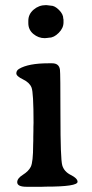

<svg xmlns="http://www.w3.org/2000/svg" viewBox="-20 -713 353 735"><path d="M223.1 -627Q223.1 -605.5 204.8 -587.2Q186.5 -568.8 168.5 -568.8Q164.6 -567.9 162.1 -567.9L151.4 -566.9Q127 -566.9 107.7 -583Q88.4 -599.1 88.4 -624.5V-633.3Q88.4 -658.7 108.6 -676Q128.9 -693.4 155.3 -693.4H157.7L174.3 -691.4Q189.5 -691.4 205.8 -675Q222.2 -658.7 222.2 -642.1L223.1 -637.7ZM52.7 -449.2Q88.4 -470.7 165.5 -470.7H179.7Q206.1 -470.7 209.5 -446.3Q211.4 -433.1 211.4 -268.8Q211.4 -104.5 218.3 -80.3Q225.1 -56.2 251 -43.2Q276.9 -30.3 276.9 -17.1Q276.9 1.5 155.8 1.5L141.1 2H81.5Q45.9 2 45.9 -15.6Q45.9 -30.3 67.6 -43.9Q89.4 -57.6 97.7 -74.2Q106.9 -92.3 106.9 -158.7L107.4 -174.3V-189.5L107.9 -212.4V-227.5L108.4 -242.7Q108.4 -358.4 100.8 -377.7Q93.3 -397 67.9 -409.2Q42.5 -421.4 42.5 -432.1Q42.5 -442.9 52.7 -449.2Z"/></svg>

Font: Averia Serif Libre
Style: Regular
Weight: 400
Version: Version 1.002